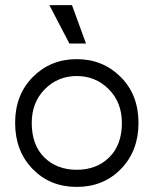

<svg xmlns="http://www.w3.org/2000/svg" viewBox="-20 -713 600 750"><path d="M104 -232.9Q104 -146.5 153.1 -98.1Q202.1 -49.8 279.8 -49.8Q357.4 -49.8 406.7 -98.4Q456.1 -147 456.1 -232.9Q456.1 -313 404.8 -364.5Q353.5 -416 279.8 -416Q206.1 -416 155 -364.5Q104 -313 104 -232.9ZM39.1 -232.9Q39.1 -342.8 108.4 -412.4Q177.7 -481.9 279.8 -481.9Q381.8 -481.9 451.4 -412.4Q521 -342.8 521 -232.9Q521 -123.5 452.6 -53.2Q384.3 17.1 279.8 17.1Q175.3 17.1 107.2 -53.2Q39.1 -123.5 39.1 -232.9ZM172.9 -692.9H261.2L315.9 -543H251Z"/></svg>

Font: Kreadon
Style: Regular
Weight: 400
Designer: kohakuno
Foundry: StudioGnu
Version: Version 1.000;Glyphs 3.1.2 (3151)